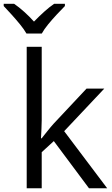

<svg xmlns="http://www.w3.org/2000/svg" viewBox="-58 -1011 603 1031"><path d="M166 -759.8V-365.2Q166 -345.7 164.6 -317.6Q163.1 -289.6 162.1 -268.1H165.5Q175.8 -280.8 195.6 -305.7Q215.3 -330.6 229 -345.7L406.7 -535.2H502L286.6 -306.6L517.6 0H419.9L231 -253.4L166 -193.8V0H85.4V-759.8ZM84 -831.1Q71.3 -853.5 49.3 -880.4Q27.3 -907.2 3.7 -933.3Q-20 -959.5 -38.1 -978.5V-990.7H17.6Q43.9 -972.7 72 -947.5Q100.1 -922.4 124.5 -895Q150.9 -922.4 178.7 -947.5Q206.5 -972.7 232.9 -990.7H290.5V-978.5Q271.5 -959.5 247.1 -933.3Q222.7 -907.2 200.7 -880.4Q178.7 -853.5 166.5 -831.1Z"/></svg>

Font: Open Sans
Style: Regular
Weight: 400
Designer: Monotype Design Team
Foundry: Monotype Imaging Inc.
Version: Version 3.000; ttfautohint (v1.8.4)